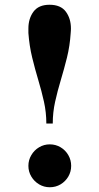

<svg xmlns="http://www.w3.org/2000/svg" viewBox="-20 -778 418 808"><path d="M175 -258Q175 -305 165 -350Q155 -395 141.2 -440.8Q127.5 -486.5 115.5 -535.5Q103.5 -584.5 99.5 -639Q99.5 -644.5 99.5 -649Q99.5 -653.5 99.5 -658Q99.5 -700 121 -729Q142.5 -758 188.5 -758Q235.5 -758 257 -729Q278.5 -700 278.5 -658Q278.5 -653 278.2 -648.8Q278 -644.5 277.5 -639Q274 -584.5 261.8 -535.5Q249.5 -486.5 235.8 -440.8Q222 -395 212 -350Q202 -305 202 -258ZM189.5 10Q165 10 144.5 -2.2Q124 -14.5 111.8 -35Q99.5 -55.5 99.5 -80Q99.5 -104.5 111.8 -125.2Q124 -146 144.5 -158.2Q165 -170.5 189.5 -170.5Q214.5 -170.5 235 -158.2Q255.5 -146 267.5 -125.2Q279.5 -104.5 279.5 -80Q279.5 -55.5 267.5 -35Q255.5 -14.5 235 -2.2Q214.5 10 189.5 10Z"/></svg>

Font: Bodoni Moda SC 9pt
Style: Bold
Weight: 700
Designer: Owen Earl
Foundry: indestructible type
Version: Version 2.005